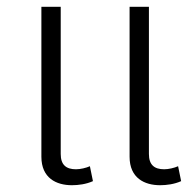

<svg xmlns="http://www.w3.org/2000/svg" viewBox="-20 -537 578 566"><path d="M192 9C211 9 234 6 254 -3L245 -47C234 -42 217 -38 204 -38C175 -38 159 -51 159 -83V-517H102V-75C102 -12 146 9 192 9ZM452 9C471 9 494 6 514 -3L505 -47C494 -42 477 -38 464 -38C435 -38 419 -51 419 -83V-517H362V-75C362 -12 406 9 452 9Z"/></svg>

Font: Noto Sans Thai UI Light
Style: Regular
Weight: 300
Designer: Monotype Design Team
Foundry: Monotype Imaging Inc.
Version: Version 2.000